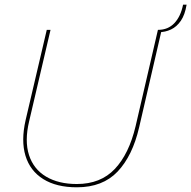

<svg xmlns="http://www.w3.org/2000/svg" viewBox="-20 -787 814 817"><path d="M307 10Q220 10 164 -25Q108 -60 88.5 -124Q69 -188 89 -276L179 -660H195L104 -271Q84 -187 103.5 -127Q123 -67 176 -35.5Q229 -4 307 -4Q408 -4 468.5 -68Q529 -132 557 -250L652 -660H668L572 -245Q544 -124 480.5 -57Q417 10 307 10ZM655 -650 653 -660Q695 -660 722 -688.5Q749 -717 759 -767H774Q767 -724 749.5 -698.5Q732 -673 707.5 -661.5Q683 -650 655 -650Z"/></svg>

Font: Work Sans Thin
Style: Italic
Weight: 250
Italic angle: -13°
Designer: Wei Huang
Foundry: Wei Huang
Version: Version 2.012